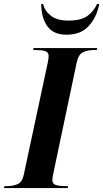

<svg xmlns="http://www.w3.org/2000/svg" viewBox="-51 -959 526 979"><path d="M-31 0 -28 -10H-14Q15 -10 38.5 -20Q62 -30 70 -67L192 -637Q195 -651 196 -659.5Q197 -668 197 -673Q197 -693 179 -698.5Q161 -704 132 -704H118L120 -714H445L442 -704H428Q397 -704 373 -693Q349 -682 340 -640L223 -85Q220 -71 218 -60Q216 -49 216 -41Q216 -21 234.5 -15.5Q253 -10 282 -10H296L294 0ZM288 -782Q222 -782 191 -824.5Q160 -867 159 -939H169Q176 -904 208 -879Q240 -854 297 -854Q362 -854 394.5 -877.5Q427 -901 444 -939H455Q443 -873 402.5 -827.5Q362 -782 288 -782Z"/></svg>

Font: Noto Serif Display SemiCondensed
Style: Bold Italic
Weight: 700
Width: 4
Italic angle: -12°
Designer: Monotype Design Team
Foundry: Monotype Imaging Inc.
Version: Version 2.009